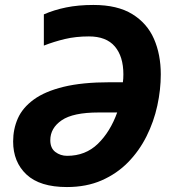

<svg xmlns="http://www.w3.org/2000/svg" viewBox="-20 -745 700 775"><path d="M250 10Q141 10 87 -40.5Q33 -91 33 -174Q33 -224 52 -267Q71 -310 116 -343Q161 -376 236.5 -394.5Q312 -413 424 -413H476Q477 -419 477.5 -427.5Q478 -436 478 -445Q478 -517 443.5 -557.5Q409 -598 339 -598Q286 -598 242 -587.5Q198 -577 157 -561V-687Q198 -705 247 -715Q296 -725 357 -725Q454 -725 514 -688Q574 -651 601.5 -588Q629 -525 629 -445Q629 -383 615 -318.5Q601 -254 571.5 -195Q542 -136 497 -90Q452 -44 390.5 -17Q329 10 250 10ZM251 -116Q325 -116 375 -164.5Q425 -213 453 -291H378Q275 -291 229 -259.5Q183 -228 183 -179Q183 -147 203.5 -131.5Q224 -116 251 -116Z"/></svg>

Font: Noto IKEA Latin
Style: Bold Italic
Weight: 700
Italic angle: -12°
Designer: Monotype Design Team
Foundry: Monotype Imaging Inc.
Version: Version 1.0